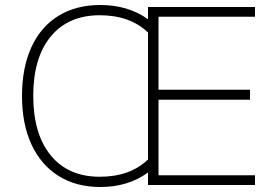

<svg xmlns="http://www.w3.org/2000/svg" viewBox="-20 -740 1097 768"><path d="M614 -673V-381H980V-341H614V-39H1000V0H572V-50Q493 8 381 8Q285 8 214.5 -36Q144 -80 106 -162Q68 -244 68 -356Q68 -469 105.5 -551Q143 -633 213.5 -676.5Q284 -720 381 -720Q493 -720 572 -663V-712H1000V-673ZM572 -102V-610Q500 -679 379 -679Q253 -679 183 -594Q113 -509 113 -357Q113 -204 183 -118.5Q253 -33 379 -33Q500 -33 572 -102Z"/></svg>

Font: MuliDisplayVN ExtraLight
Style: Regular
Weight: 200
Designer: Vernon Adams
Foundry: Vernon Adams
Version: Version 2.100